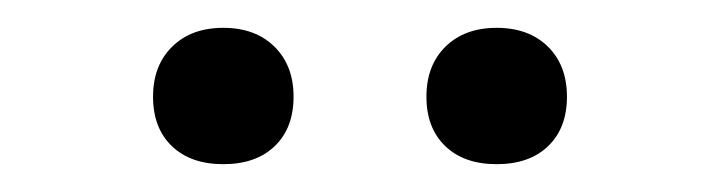

<svg xmlns="http://www.w3.org/2000/svg" viewBox="-20 -780 518 138"><path d="M90 -710.5Q90 -733 103.8 -746.5Q117.5 -760 140.5 -760Q163.5 -760 177.2 -746.5Q191 -733 191 -710.5Q191 -688 177.5 -675Q164 -662 140.5 -662Q117 -662 103.5 -675Q90 -688 90 -710.5ZM286.5 -710.5Q286.5 -733 300.2 -746.5Q314 -760 337 -760Q360 -760 373.8 -746.5Q387.5 -733 387.5 -710.5Q387.5 -688 374 -675Q360.5 -662 337 -662Q313.5 -662 300 -675Q286.5 -688 286.5 -710.5Z"/></svg>

Font: Encode Sans Semi Condensed
Style: Regular
Weight: 400
Width: 4
Designer: Multiple Designers
Foundry: Impallari Type
Version: Version 2.000